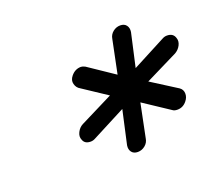

<svg xmlns="http://www.w3.org/2000/svg" viewBox="-75 -845 657 579"><g transform="rotate(-20 253.5 -555.5)"><path d="M380 -556 462 -504Q472 -497 472.5 -484.5Q473 -472 464 -461Q452 -446 434 -446Q424 -446 419 -450L336 -505L314 -397Q312 -384 301.5 -375.5Q291 -367 278 -367Q265 -367 258.5 -375.5Q252 -384 254 -397L278 -505L170 -449Q163 -445 155 -445Q136 -445 131 -460Q126 -471 132.5 -484Q139 -497 151 -503L257 -556L180 -607Q169 -613 165.5 -626Q162 -639 172 -651Q185 -667 204 -667Q209 -667 217 -663L300 -607L322 -714Q324 -727 334.5 -735.5Q345 -744 358 -744Q371 -744 377.5 -735.5Q384 -727 382 -714L358 -607L465 -663Q472 -667 480 -667Q500 -667 505 -650Q509 -639 503 -627Q497 -615 485 -608Z"/></g></svg>

Font: Sepalumica Med
Style: Italic
Weight: 500
Italic angle: -12°
Designer: Julieta Ulanovsky
Foundry: Julieta Ulanovsky
Version: Version 7.200